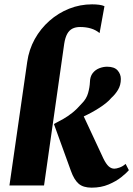

<svg xmlns="http://www.w3.org/2000/svg" viewBox="-20 -855 614 885"><path d="M23.5 0 105.5 -570Q113.5 -626.5 140.2 -674.8Q167 -723 207.8 -759Q248.5 -795 298.8 -815Q349 -835 404.5 -835Q422 -835 437 -833Q452 -831 461.5 -826.5L439 -702.5Q421.5 -717 399 -723.8Q376.5 -730.5 349 -730.5Q328.5 -730.5 313.8 -723Q299 -715.5 289.8 -698.8Q280.5 -682 276 -653.5L183 0ZM402.5 10Q363.5 10 342.5 -8.2Q321.5 -26.5 307 -67L228.5 -283.5Q251 -295 271.8 -306.8Q292.5 -318.5 313.8 -335.5Q335 -352.5 358 -379Q378.5 -399.5 386 -426Q393.5 -452.5 394.5 -476.5Q395 -502 407.2 -517.8Q419.5 -533.5 437.8 -540.5Q456 -547.5 473.5 -547.5Q507 -547.5 522 -530.5Q537 -513.5 537 -491Q537 -462.5 524 -441Q511 -419.5 493.5 -404Q483 -391.5 468.8 -380Q454.5 -368.5 437.8 -357.8Q421 -347 402.8 -337Q384.5 -327 366 -318.5L456.5 -124.5Q469 -99 481 -88.2Q493 -77.5 507 -77.5Q516.5 -77.5 531.2 -82.8Q546 -88 559 -99.5L574 -70.5Q563 -57.5 539.2 -38.5Q515.5 -19.5 480.8 -4.8Q446 10 402.5 10Z"/></svg>

Font: Merriweather 72pt Black
Style: Italic
Weight: 900
Italic angle: -7.8°
Version: Version 2.101